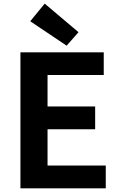

<svg xmlns="http://www.w3.org/2000/svg" viewBox="-20 -1026 655 1046"><path d="M91.3 0H556.2V-124.3H239V-321.9H498.4V-446.1H239V-617.3H545.2V-740.8H91.3ZM343 -777.1 407.6 -850.7 223.5 -1006.3 144.7 -910.2Z"/></svg>

Font: Source Han Sans JP VF
Style: Regular
Weight: 250
Designer: Ryoko NISHIZUKA 西塚涼子 (kana, bopomofo & ideographs); Paul D. Hunt (Latin, Greek & Cyrillic); Sandoll Communications 산돌커뮤니
Foundry: Adobe
Version: Version 2.004;hotconv 1.0.118;makeotfexe 2.5.65603